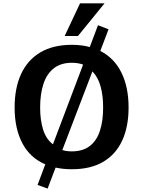

<svg xmlns="http://www.w3.org/2000/svg" viewBox="-20 -984 842 1128"><path d="M259.8 124 200.7 102.5 246.1 -18.6Q156.7 -56.6 111.3 -142.6Q65.9 -228.5 65.9 -352.5Q65.9 -467.3 104.2 -549.8Q142.6 -632.3 217.5 -676.5Q292.5 -720.7 401.9 -720.7Q460.9 -720.7 507.3 -707.5L555.7 -835.9L617.7 -812L569.3 -684.6Q650.9 -643.1 693.1 -557.9Q735.4 -472.7 735.4 -352.5Q735.4 -239.3 697.8 -158Q660.2 -76.7 586.2 -33.2Q512.2 10.3 401.9 10.3Q376 10.3 352.3 7.8Q328.6 5.4 306.6 0.5ZM291 -136.2 468.3 -604.5Q453.6 -609.9 437 -612.5Q420.4 -615.2 401.9 -615.2Q338.4 -615.2 296.9 -583.3Q255.4 -551.3 235.6 -492.2Q215.8 -433.1 215.8 -352.1Q215.8 -277.8 233.4 -222.2Q251 -166.5 291 -136.2ZM401.4 -94.7Q466.8 -94.7 507.3 -126Q547.9 -157.2 566.9 -215.1Q585.9 -272.9 585.9 -352.1Q585.9 -422.4 570.8 -476.8Q555.7 -531.2 522.9 -564.5L346.2 -102.5Q370.6 -94.7 401.4 -94.7ZM359.9 -772.5 450.2 -964.4H594.2L438 -772.5Z"/></svg>

Font: Comme SemiBold
Style: Regular
Weight: 600
Version: Version 1.000;gftools[0.9.27]